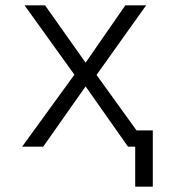

<svg xmlns="http://www.w3.org/2000/svg" viewBox="-20 -550 640 720"><path d="M63 0 259 -270 72 -530H149L301 -315L450 -530H528L342 -269L492 -61H553V150H487V0H460L301 -226L142 0Z"/></svg>

Font: Geist Mono Light
Style: Regular
Weight: 300
Monospace: yes
Designer: Basement.studio, Andrés Briganti, Mateo Zaragoza
Foundry: Basement.studio, Vercel, Andrés Briganti, Guido Ferreyra, Mateo Zaragoza
Version: Version 1.500; ttfautohint (v1.8.4.7-5d5b)